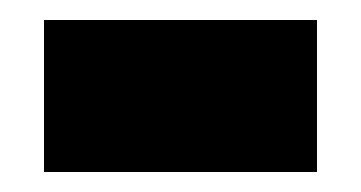

<svg xmlns="http://www.w3.org/2000/svg" viewBox="-20 -364 361 192"><path d="M24 -192H297V-344H24Z"/></svg>

Font: Noto Sans Georgian SemiCondensed Black
Style: Regular
Weight: 900
Width: 4
Designer: Monotype Design Team, Akaki Razmadze
Foundry: Google LLC
Version: Version 2.005